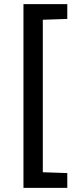

<svg xmlns="http://www.w3.org/2000/svg" viewBox="-20 -763 388 933"><path d="M94 150H307V78L188 74V-667L307 -671V-743H94Z"/></svg>

Font: Saira UNSAM Medium SC
Style: Regular
Weight: 500
Designer: Hector Gatti with collaboration of the Omnibus-Type team
Foundry: Omnibus-Type
Version: Version 1.072;PS 001.072;hotconv 1.0.88;makeotf.lib2.5.64775